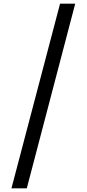

<svg xmlns="http://www.w3.org/2000/svg" viewBox="-20 -853 469 1039"><path d="M305 -833H387L125 166H42Z"/></svg>

Font: hingl115
Style: Book
Weight: 400
Designer: Jelle Bosma - Monotype Design Team
Foundry: Monotype Imaging Inc.
Version: Version 2.003